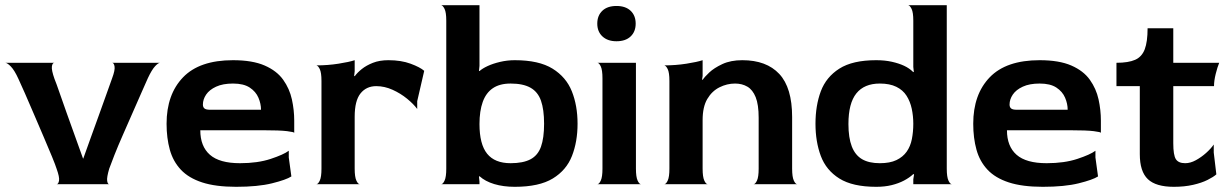

<svg xmlns="http://www.w3.org/2000/svg" viewBox="-27 -710 4729 740"><path d="M191 0Q198 0 200.5 -13.5Q203 -27 191 -60Q187 -73 173.5 -106Q160 -139 141.5 -182Q123 -225 104 -269.5Q85 -314 69 -350.5Q53 -387 44 -406Q29 -439 15 -453.5Q1 -468 -7 -468H183Q175 -468 173 -454Q171 -440 183 -406Q190 -389 202 -354Q214 -319 230 -274.5Q246 -230 262.5 -184Q279 -138 293 -99H294Q308 -139 323 -180Q338 -221 352.5 -261.5Q367 -302 380.5 -339.5Q394 -377 405 -408Q417 -440 414.5 -454Q412 -468 405 -468H590Q583 -468 570.5 -454.5Q558 -441 543 -409Q535 -391 519.5 -356Q504 -321 485 -277.5Q466 -234 447 -191Q428 -148 414 -112.5Q400 -77 394 -60Q384 -26 386 -13Q388 0 394 0Z M883 10Q804 10 752 -7Q700 -24 670 -56Q640 -88 627.5 -133Q615 -178 615 -233Q615 -346 678.5 -412Q742 -478 871 -478Q946 -478 993 -457.5Q1040 -437 1064.5 -402.5Q1089 -368 1098 -327Q1107 -286 1107 -245V-198Q1107 -201 1079.5 -204.5Q1052 -208 987 -208H745Q745 -146 782 -113.5Q819 -81 898 -81Q966 -81 1016 -97.5Q1066 -114 1086 -129V-103L1096 -30Q1076 -17 1021.5 -3.5Q967 10 883 10ZM783 -287H979Q979 -310 969 -333.5Q959 -357 935.5 -372.5Q912 -388 871 -388Q832 -388 806 -376Q780 -364 767.5 -345.5Q755 -327 755 -307Q755 -297 761 -292Q767 -287 783 -287Z M1192 0Q1199 0 1205.5 -14Q1212 -28 1212 -60V-398Q1212 -430 1205.5 -443.5Q1199 -457 1192 -458Q1236 -458 1277.5 -464.5Q1319 -471 1340 -478V-435L1338 -418L1340 -416Q1350 -430 1367.5 -444Q1385 -458 1410.5 -468Q1436 -478 1470 -478Q1519 -478 1555.5 -464.5Q1592 -451 1608 -437L1581 -320V-290Q1567 -309 1542 -329.5Q1517 -350 1486 -364Q1455 -378 1423 -378Q1385 -378 1362.5 -350Q1340 -322 1340 -260V-60Q1340 -28 1346.5 -14Q1353 0 1360 0Z M1957 10Q1913 10 1878 -0.5Q1843 -11 1821 -31L1819 -29L1821 -10V0H1673Q1680 0 1686.5 -14Q1693 -28 1693 -60V-630Q1693 -662 1686.5 -675.5Q1680 -689 1673 -690H1821V-456L1819 -437L1821 -436Q1832 -446 1852.5 -455.5Q1873 -465 1900.5 -471.5Q1928 -478 1957 -478Q2050 -478 2102.5 -445.5Q2155 -413 2177 -358Q2199 -303 2199 -233Q2199 -164 2177.5 -109Q2156 -54 2103.5 -22Q2051 10 1957 10ZM1941 -81Q1989 -81 2017.5 -96Q2046 -111 2058 -144.5Q2070 -178 2070 -233Q2070 -288 2058 -322Q2046 -356 2017.5 -372Q1989 -388 1941 -388Q1899 -388 1872.5 -370Q1846 -352 1833.5 -317Q1821 -282 1821 -232Q1821 -154 1850.5 -117.5Q1880 -81 1941 -81Z M2275 0Q2282 0 2288.5 -14Q2295 -28 2295 -60V-408Q2295 -440 2288.5 -454Q2282 -468 2275 -468H2424V-60Q2424 -28 2430.5 -14Q2437 0 2444 0ZM2349 -551Q2315 -551 2295 -569.5Q2275 -588 2275 -619Q2275 -650 2294.5 -668.5Q2314 -687 2349 -687Q2384 -687 2403.5 -668.5Q2423 -650 2423 -619Q2423 -588 2403.5 -569.5Q2384 -551 2349 -551Z M2533 0Q2540 0 2546.5 -14Q2553 -28 2553 -60V-398Q2553 -430 2546.5 -443.5Q2540 -457 2533 -458Q2577 -458 2618.5 -464.5Q2660 -471 2681 -478V-417L2679 -404L2681 -402Q2688 -413 2706.5 -430.5Q2725 -448 2757 -463Q2789 -478 2834 -478Q2927 -478 2976.5 -425Q3026 -372 3026 -259V-60Q3026 -28 3032.5 -14Q3039 0 3046 0H2877Q2884 0 2890.5 -14Q2897 -28 2897 -60V-256Q2897 -307 2885.5 -335.5Q2874 -364 2853.5 -376Q2833 -388 2806 -388Q2775 -388 2746 -373.5Q2717 -359 2699 -328.5Q2681 -298 2681 -247V-60Q2681 -28 2687.5 -14Q2694 0 2701 0Z M3350 10Q3259 10 3208 -22Q3157 -54 3136.5 -109Q3116 -164 3116 -233Q3116 -303 3136.5 -358Q3157 -413 3208 -445.5Q3259 -478 3350 -478Q3383 -478 3410 -472Q3437 -466 3457.5 -456.5Q3478 -447 3493 -432L3495 -433L3493 -452V-630Q3493 -662 3486.5 -675.5Q3480 -689 3473 -690H3622V-60Q3622 -28 3628.5 -14Q3635 0 3642 0H3493V-19L3496 -38L3493 -39Q3478 -25 3457 -14Q3436 -3 3409.5 3.5Q3383 10 3350 10ZM3364 -81Q3403 -81 3428 -93Q3453 -105 3467.5 -125.5Q3482 -146 3487.5 -174Q3493 -202 3493 -233Q3493 -263 3487 -291Q3481 -319 3467 -341Q3453 -363 3427.5 -375.5Q3402 -388 3364 -388Q3304 -388 3273.5 -350Q3243 -312 3243 -232Q3243 -179 3256 -145.5Q3269 -112 3295.5 -96.5Q3322 -81 3364 -81Z M3992 10Q3913 10 3861 -7Q3809 -24 3779 -56Q3749 -88 3736.5 -133Q3724 -178 3724 -233Q3724 -346 3787.5 -412Q3851 -478 3980 -478Q4055 -478 4102 -457.5Q4149 -437 4173.5 -402.5Q4198 -368 4207 -327Q4216 -286 4216 -245V-198Q4216 -201 4188.5 -204.5Q4161 -208 4096 -208H3854Q3854 -146 3891 -113.5Q3928 -81 4007 -81Q4075 -81 4125 -97.5Q4175 -114 4195 -129V-103L4205 -30Q4185 -17 4130.5 -3.5Q4076 10 3992 10ZM3892 -287H4088Q4088 -310 4078 -333.5Q4068 -357 4044.5 -372.5Q4021 -388 3980 -388Q3941 -388 3915 -376Q3889 -364 3876.5 -345.5Q3864 -327 3864 -307Q3864 -297 3870 -292Q3876 -287 3892 -287Z M4497 10Q4428 10 4397 -19.5Q4366 -49 4366 -116V-378H4276V-468Q4322 -468 4348 -479.5Q4374 -491 4385 -520Q4396 -549 4396 -601H4495V-468H4672Q4665 -451 4658.5 -425Q4652 -399 4652 -378H4495V-158Q4495 -112 4505 -96.5Q4515 -81 4541 -81Q4561 -81 4582 -92.5Q4603 -104 4621.5 -120.5Q4640 -137 4651 -153V-122L4661 -38Q4650 -28 4627 -16.5Q4604 -5 4571 2.5Q4538 10 4497 10Z"/></svg>

Font: Red Rose SemiBold
Style: Regular
Weight: 600
Designer: Jaikishan Patel
Version: Version 2.000